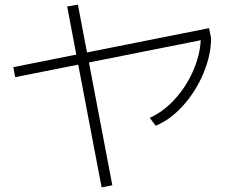

<svg xmlns="http://www.w3.org/2000/svg" viewBox="-20 -765 978 822"><path d="M37.1 -477.5 306.6 -531.2 267.6 -737.3 313.5 -745.1 352.5 -540.5 875 -644.5 883.8 -601.6Q883.3 -528.3 850.8 -450.9Q818.4 -373.5 763.9 -313Q709.5 -252.4 646.5 -226.6L621.1 -260.7Q677.2 -285.2 726.3 -338.1Q775.4 -391.1 805.7 -459Q835.9 -526.9 839.4 -592.8L360.8 -497.6L460.9 28.3L415 37.1L314.9 -488.3L44.9 -434.6Z"/></svg>

Font: Pretendard JP ExtraLight
Style: Regular
Weight: 200
Designer: Base glyphs from Inter by Rasmus Andersson; Hangeul glyphs from Noto Sans CJK(Source Han Sans) by Jang Soo-young and Kan
Foundry: Kil Hyung-jin
Version: Version 1.309